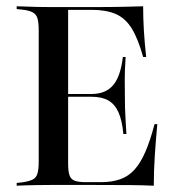

<svg xmlns="http://www.w3.org/2000/svg" viewBox="-20 -591 572 611"><path d="M140.3 -2.4Q117.7 -2.4 97.2 -2Q76.6 -1.6 60.5 -1.2Q44.4 -0.8 33.1 0V-8.9L49.2 -10.5Q71.8 -13.7 83.5 -19.4Q95.2 -25 99.2 -38.7Q103.2 -52.4 103.2 -78.2V-492.7Q103.2 -519.4 99.2 -532.7Q95.2 -546 83.5 -552Q71.8 -558.1 49.2 -560.5L33.1 -562.1V-571Q44.4 -571 60.5 -570.2Q76.6 -569.4 97.2 -569Q117.7 -568.5 140.3 -568.5H150.8H282.3Q336.3 -568.5 373.4 -569.4Q410.5 -570.2 435.5 -571Q435.5 -533.1 437.9 -493.1Q440.3 -453.2 445.2 -409.7H435.5Q419.4 -467.7 399.2 -500.4Q379 -533.1 348.4 -546.4Q317.7 -559.7 271 -559.7H196.8V-71Q196.8 -46 201.2 -33.1Q205.6 -20.2 218.1 -15.7Q230.6 -11.3 254 -11.3H300.8Q336.3 -11.3 362.5 -20.6Q388.7 -29.8 408.1 -51.2Q427.4 -72.6 442.7 -108.1Q458.1 -143.5 471.8 -196H480.6Q475.8 -144.4 472.6 -95.6Q469.4 -46.8 469.4 0Q437.9 -1.6 393.1 -2Q348.4 -2.4 281.5 -2.4H150.8ZM171.8 -283.1V-291.9H333.9V-283.1ZM372.6 -164.5Q368.5 -208.1 356.9 -233.9Q345.2 -259.7 324.6 -271.4Q304 -283.1 271 -283.1V-291.9Q316.1 -291.9 339.9 -319.8Q363.7 -347.6 371 -409.7H379.8Q376.6 -361.3 377 -335.1Q377.4 -308.9 377.4 -287.1Q377.4 -268.5 377.8 -251.2Q378.2 -233.9 379.4 -212.9Q380.6 -191.9 382.3 -164.5Z"/></svg>

Font: Playfair 144pt SemiCondensed Medium
Style: Regular
Weight: 500
Width: 4
Designer: Claus Eggers Sørensen
Foundry: Claus Eggers Sørensen
Version: Version 2.203